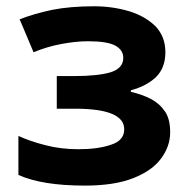

<svg xmlns="http://www.w3.org/2000/svg" viewBox="-20 -576 595 606"><path d="M276.9 -556.2Q335 -556.2 387.7 -540.5Q437.5 -525.4 470.7 -493.2Q502 -460.4 502 -411.1Q502 -362.3 472.7 -333Q442.4 -304.2 393.1 -291V-286.1Q429.2 -277.8 456.1 -263.7Q483.4 -249.5 500.5 -224.6Q517.1 -200.7 517.1 -159.2Q517.1 -113.8 488.3 -75.7Q460.9 -37.6 400.4 -13.7Q340.8 9.8 248 9.8Q112.3 9.8 38.1 -23.9V-147Q73.7 -130.4 121.6 -118.2Q170.9 -105 227.1 -105Q289.6 -105 330.1 -119.1Q372.1 -132.3 372.1 -168Q372.1 -232.9 216.8 -232.9H159.2V-335.9H213.9Q288.1 -335.9 328.6 -347.7Q369.1 -360.4 369.1 -393.1Q369.1 -418.9 342.8 -432.6Q317.4 -445.8 257.8 -445.8Q218.8 -445.8 172.9 -437Q128.4 -428.7 85.9 -411.1L42 -515.1Q87.4 -532.7 144.5 -544.9Q202.1 -556.2 276.9 -556.2Z"/></svg>

Font: Droid Sans Thai
Style: Bold
Weight: 700
Designer: Steve Matteson
Foundry: Ascender Corporation
Version: Version 1.00